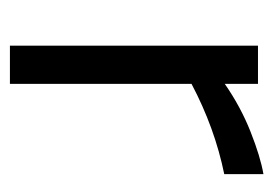

<svg xmlns="http://www.w3.org/2000/svg" viewBox="-102 -449 551 387"><g transform="rotate(90 173.5 -255.5)"><path d="M331 -432Q238 -413 149 -366V0H72V-500H149V-433Q195 -465 245.5 -485Q296 -505 331 -511Z"/></g></svg>

Font: Cairo-CLs
Style: CLs-Regular
Weight: 400
Version: Version 3.130;gftools[0.9.24]